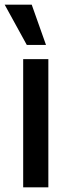

<svg xmlns="http://www.w3.org/2000/svg" viewBox="-36 -800 290 820"><path d="M63 0V-547.5H170.5V0ZM78.5 -608 -16 -780H99.5L160.5 -608Z"/></svg>

Font: Mohave Light SemiBold
Style: Regular
Weight: 600
Version: Version 2.003